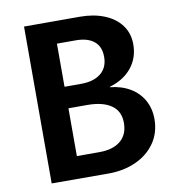

<svg xmlns="http://www.w3.org/2000/svg" viewBox="-79 -773 778 844"><g transform="rotate(-10 309.5 -350.5)"><path d="M84 -0.5V-700.7H333.5Q394 -700.7 441.7 -681.6Q489.3 -662.6 516.4 -626.5Q543.5 -590.3 543.5 -540.5Q543.5 -480.5 508.3 -436.8Q473.1 -393.1 409.7 -374.5V-372.6Q461.4 -367.2 499.3 -344.5Q537.1 -321.8 557.6 -284.9Q578.1 -248 578.1 -201.2Q578.1 -140.6 546.6 -95Q515.1 -49.3 460.4 -24.7Q405.8 0 338.4 0ZM287.6 -409.2Q343.8 -409.2 375.7 -435.1Q407.7 -460.9 407.7 -508.8Q407.7 -554.7 378.9 -578.1Q350.1 -601.6 297.4 -601.6H213.4V-409.2ZM315.4 -99.6Q375.5 -99.6 409.2 -127.7Q442.9 -155.8 442.9 -208Q442.9 -260.3 404.8 -286.6Q366.7 -313 297.9 -313H213.9V-99.6Z"/></g></svg>

Font: Selawik Semibold
Style: Regular
Weight: 600
Designer: Aaron Bell
Foundry: Microsoft Corporation
Version: Version 1.01